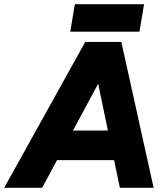

<svg xmlns="http://www.w3.org/2000/svg" viewBox="-54 -901 807 921"><path d="M-34 0 355 -700H525L148 0ZM521 0 375 -700H528L683 0ZM118 -133 141 -275H602L579 -133ZM283 -749 305 -881H637L615 -749Z"/></svg>

Font: Figtree ExtraBold
Style: Italic
Weight: 800
Italic angle: -9.5°
Foundry: Erik Kennedy
Version: Version 2.001;gftools[0.9.30]